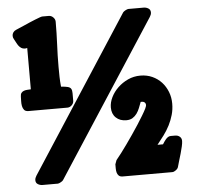

<svg xmlns="http://www.w3.org/2000/svg" viewBox="-53 -759 891 869"><g transform="rotate(-5 392.0 -325.0)"><path d="M631.3 -705.1Q642.6 -705.1 652.3 -699.2Q662.1 -693.4 662.1 -680.7Q662.1 -675.3 660.2 -670.2Q658.2 -665 655.3 -660.6L199.2 41.5Q197.8 43.5 194.8 45.7Q191.9 47.9 188.2 49.8Q184.6 51.8 181.2 53.2Q177.7 54.7 175.3 54.7H105.5Q94.2 54.7 84.5 48.8Q74.7 43 74.7 30.3Q74.7 24.9 76.7 19.8Q78.6 14.6 81.5 10.3L537.1 -691.9Q538.6 -693.8 541.5 -696Q544.4 -698.2 548.1 -700.2Q551.8 -702.1 555.4 -703.6Q559.1 -705.1 561 -705.1ZM90.3 -569.3Q85.9 -567.4 80.1 -567.4Q70.3 -567.4 63.2 -572Q56.2 -576.7 51 -583.7Q45.9 -590.8 42 -598.9Q38.1 -606.9 33.7 -614.3Q29.3 -621.1 29.3 -629.4Q29.3 -638.2 34.2 -645Q39.1 -651.9 47.4 -655.3Q51.8 -657.2 61.5 -661.4Q71.3 -665.5 84 -671.1Q96.7 -676.8 110.8 -682.9Q125 -689 137.2 -693.8Q149.4 -698.7 158.4 -701.9Q167.5 -705.1 170.4 -705.1H200.2Q211.4 -705.1 220.2 -696.3Q229 -687.5 229 -676.3Q229 -624.5 226.6 -574Q224.1 -523.4 224.1 -471.7Q224.1 -448.7 224.6 -426.3Q225.1 -403.8 227.5 -381.3Q248 -379.9 258.5 -377Q269 -374 272.9 -367.2Q276.9 -360.4 276.9 -347.4Q276.9 -334.5 276.9 -313Q276.9 -301.8 268.1 -293Q259.3 -284.2 248 -284.2H71.3Q57.6 -284.2 51.5 -291.7Q45.4 -299.3 43.5 -309.8Q41.5 -320.3 42 -332Q42.5 -343.8 42.5 -352.1Q42.5 -363.3 47.1 -369.1Q51.8 -375 58.8 -377.4Q65.9 -379.9 74.5 -380.4Q83 -380.9 90.3 -381.3ZM664.6 -81.1Q667.5 -85.9 671.4 -91.8Q675.3 -97.7 679.9 -103Q684.6 -108.4 690.2 -112.1Q695.8 -115.7 702.6 -115.7H722.7Q734.9 -115.7 743.4 -108.6Q752 -101.6 752 -88.9Q752 -79.6 748.5 -64.2Q745.1 -48.8 740.2 -32Q735.4 -15.1 730.5 0.5Q725.6 16.1 723.1 26.4Q721.2 34.2 712.2 41Q703.1 47.9 695.3 47.9H470.7Q458.5 47.9 452.4 42Q446.3 36.1 444.1 27.3Q441.9 18.6 441.9 8.5Q441.9 -1.5 441.9 -9.8L448.7 -28.3Q458.5 -40 471.7 -57.4Q484.9 -74.7 499.3 -95Q513.7 -115.2 528.6 -137Q543.5 -158.7 556.9 -179.4Q570.3 -200.2 581.3 -218.5Q592.3 -236.8 598.6 -249.5Q604.5 -261.2 603.3 -268.1Q602.1 -274.9 597.7 -277.8Q593.3 -280.8 587.9 -281.2Q582.5 -281.7 580.6 -281.2Q575.7 -268.1 570.3 -254.4Q564.9 -240.7 556.9 -229.5Q548.8 -218.3 537.4 -211.2Q525.9 -204.1 508.8 -204.1Q480 -204.1 461.9 -221.2Q443.8 -238.3 443.8 -267.6Q443.8 -290.5 455.3 -314Q466.8 -337.4 486.6 -356.4Q506.3 -375.5 532.7 -387.7Q559.1 -399.9 589.4 -399.9Q618.7 -399.9 643.1 -388.9Q667.5 -377.9 685.1 -358.9Q702.6 -339.8 712.4 -314.7Q722.2 -289.6 722.2 -261.2Q722.2 -234.4 715.3 -210.4Q708.5 -186.5 697.3 -164.3Q686 -142.1 670.9 -121.6Q655.8 -101.1 639.6 -81.1Z"/></g></svg>

Font: Akaash Gobhi Moti
Style: Regular
Weight: 400
Designer: Kulbir Singh Thind, MD
Foundry: Punjab Online
Version: Version 1.200